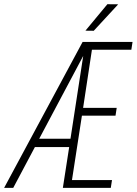

<svg xmlns="http://www.w3.org/2000/svg" viewBox="-40 -915 665 935"><path d="M499.5 0 505.4 -38.1H310.5L358.9 -351.6H522.5L528.3 -389.6H364.7L407.7 -672.9H599.6L605.5 -710.9H362.3L-20 0H24.4L129.9 -198.7H296.9L266.1 0ZM150.9 -239.3 365.2 -642.6 303.2 -239.3ZM482.9 -894.5 376 -765.6 416.5 -765.1 535.6 -894Z"/></svg>

Font: Roboto Mono ExtraLight
Style: Italic
Weight: 250
Italic angle: -10°
Monospace: yes
Designer: Google
Version: Version 3.000